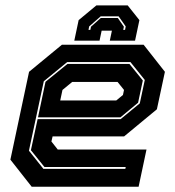

<svg xmlns="http://www.w3.org/2000/svg" viewBox="-20 -710 666 730"><path d="M526 -540 607 -437 576.5 -294.5 452 -191.5H180L175.5 -172L199.5 -141.5H537L507 0H100.5L19.5 -103L90.5 -437L215.5 -540ZM472 -467 523 -404 505 -319.5 438 -264H124.5L153 -399L236.5 -467ZM476 -474H235.5L146.5 -401L90 -137L145 -68H456.5L458 -75H149L97.5 -139L123 -257H438.5L511.5 -317L530.5 -406ZM427 -398.5H254.5L217.5 -368L209 -328H422L447.5 -349L451.5 -368ZM465.5 -689.5 510 -633.5 493.5 -555.5H397.5L405.5 -593.5H366.5L358.5 -555.5H262.5L279 -633.5L346.5 -689.5ZM431 -648H363L319 -609.5L316.5 -596.5H323.5L326 -608.5L363 -641.5H428L451 -608.5L448.5 -596.5H455.5L458 -609.5Z"/></svg>

Font: Tourney Thin ExtraBold
Style: Italic
Weight: 800
Italic angle: -12°
Version: Version 1.015